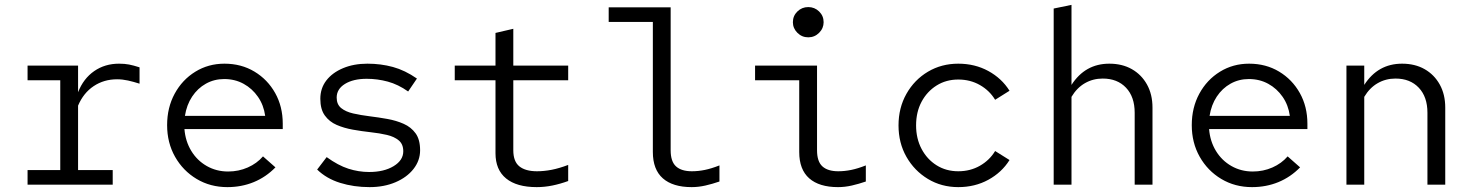

<svg xmlns="http://www.w3.org/2000/svg" viewBox="-20 -757 6040 787"><path d="M93 0V-60H227V-428H93V-488H300V-379Q322 -435 366 -465.5Q410 -496 468 -496Q491 -496 509 -492.5Q527 -489 552 -481V-414Q527 -422 504.5 -427Q482 -432 460 -432Q406 -432 364 -404Q322 -376 300 -324V-60H442V0Z M912 10Q842 10 786 -23.5Q730 -57 697.5 -114.5Q665 -172 665 -244Q665 -316 696 -373Q727 -430 780.5 -463Q834 -496 900 -496Q969 -496 1023 -463.5Q1077 -431 1108 -375.5Q1139 -320 1139 -250V-228H736Q740 -178 764 -138.5Q788 -99 827.5 -76.5Q867 -54 915 -54Q958 -54 995.5 -70.5Q1033 -87 1058 -116L1109 -71Q1070 -31 1020 -10.5Q970 10 912 10ZM738 -282H1067Q1061 -326 1037.5 -360Q1014 -394 978.5 -413.5Q943 -433 899 -433Q858 -433 824 -414Q790 -395 767.5 -361Q745 -327 738 -282Z M1495 10Q1430 10 1374 -7.5Q1318 -25 1280 -62L1319 -113Q1366 -79 1408 -65.5Q1450 -52 1493 -52Q1554 -52 1593.5 -76Q1633 -100 1633 -137Q1633 -166 1614.5 -181.5Q1596 -197 1566 -204Q1536 -211 1499.5 -215Q1463 -219 1426.5 -225.5Q1390 -232 1360 -245Q1330 -258 1311.5 -283.5Q1293 -309 1293 -352Q1293 -395 1317.5 -427Q1342 -459 1386 -477.5Q1430 -496 1486 -496Q1541 -496 1590.5 -482.5Q1640 -469 1689 -435L1653 -382Q1612 -411 1569.5 -422.5Q1527 -434 1483 -434Q1428 -434 1394 -413Q1360 -392 1360 -357Q1360 -329 1378.5 -314Q1397 -299 1427.5 -292Q1458 -285 1494.5 -280.5Q1531 -276 1567.5 -269.5Q1604 -263 1634.5 -249.5Q1665 -236 1683.5 -210.5Q1702 -185 1702 -141Q1702 -99 1675 -64.5Q1648 -30 1601 -10Q1554 10 1495 10Z M2180 10Q2098 10 2054.5 -25.5Q2011 -61 2011 -129V-428H1844V-488H2011V-622L2084 -639V-488H2309V-428H2084V-141Q2084 -95 2109 -75Q2134 -55 2181 -55Q2210 -55 2241 -61Q2272 -67 2309 -81V-15Q2276 -3 2244 3.5Q2212 10 2180 10Z M2815 10Q2738 10 2697 -26Q2656 -62 2656 -134V-667H2475V-727H2729V-141Q2729 -95 2751 -75Q2773 -55 2816 -55Q2842 -55 2869 -60.5Q2896 -66 2929 -79V-13Q2900 -3 2871.5 3.5Q2843 10 2815 10Z M3293 -604Q3267 -604 3248.5 -622.5Q3230 -641 3230 -666Q3230 -692 3248.5 -710Q3267 -728 3293 -728Q3319 -728 3337.5 -710Q3356 -692 3356 -666Q3356 -641 3337.5 -622.5Q3319 -604 3293 -604ZM3415 10Q3338 10 3297 -26Q3256 -62 3256 -134V-428H3075V-488H3329V-141Q3329 -95 3351 -75Q3373 -55 3416 -55Q3442 -55 3469 -60.5Q3496 -66 3529 -79V-13Q3500 -3 3471.5 3.5Q3443 10 3415 10Z M3908 10Q3839 10 3783.5 -23.5Q3728 -57 3695.5 -114Q3663 -171 3663 -243Q3663 -315 3695.5 -372.5Q3728 -430 3783.5 -463Q3839 -496 3908 -496Q3976 -496 4031 -466Q4086 -436 4118 -385L4059 -348Q4036 -386 3996.5 -408.5Q3957 -431 3908 -431Q3858 -431 3819 -406.5Q3780 -382 3757.5 -340Q3735 -298 3735 -243Q3735 -189 3757.5 -146.5Q3780 -104 3819 -79.5Q3858 -55 3908 -55Q3957 -55 3996.5 -77.5Q4036 -100 4059 -138L4118 -101Q4086 -50 4031 -20Q3976 10 3908 10Z M4299 0V-722L4372 -737V-409Q4428 -496 4527 -496Q4580 -496 4619.5 -473.5Q4659 -451 4681.5 -410.5Q4704 -370 4704 -316V0H4631V-295Q4631 -360 4595.5 -397.5Q4560 -435 4500 -435Q4460 -435 4427 -416Q4394 -397 4372 -360V0Z M5112 10Q5042 10 4986 -23.5Q4930 -57 4897.5 -114.5Q4865 -172 4865 -244Q4865 -316 4896 -373Q4927 -430 4980.5 -463Q5034 -496 5100 -496Q5169 -496 5223 -463.5Q5277 -431 5308 -375.5Q5339 -320 5339 -250V-228H4936Q4940 -178 4964 -138.5Q4988 -99 5027.5 -76.5Q5067 -54 5115 -54Q5158 -54 5195.5 -70.5Q5233 -87 5258 -116L5309 -71Q5270 -31 5220 -10.5Q5170 10 5112 10ZM4938 -282H5267Q5261 -326 5237.5 -360Q5214 -394 5178.5 -413.5Q5143 -433 5099 -433Q5058 -433 5024 -414Q4990 -395 4967.5 -361Q4945 -327 4938 -282Z M5499 0V-488H5572V-409Q5628 -496 5727 -496Q5780 -496 5819.5 -473.5Q5859 -451 5881.5 -410.5Q5904 -370 5904 -316V0H5831V-295Q5831 -360 5795.5 -397.5Q5760 -435 5700 -435Q5660 -435 5627 -416Q5594 -397 5572 -360V0Z"/></svg>

Font: Red Hat Mono
Style: Regular
Weight: 400
Designer: Pentagram, MCKL
Foundry: Pentagram, MCKL
Version: Version 1.023